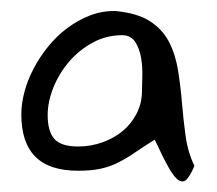

<svg xmlns="http://www.w3.org/2000/svg" viewBox="-20 -587 400 354"><path d="M265.3 -329.6Q243.6 -315.9 227.8 -305.1Q212.1 -294.3 197.2 -287Q182.3 -279.6 165.5 -275.9Q148.6 -272.2 124 -272.2Q70.8 -272.2 45 -298.3Q19.3 -324.3 19.3 -375.9Q19.3 -395.8 25 -417.4Q30.7 -439 41.9 -460.3Q53 -481.6 68.5 -500.8Q83.9 -520 103.4 -534.7Q122.8 -549.4 144.9 -558.1Q166.9 -566.8 191.5 -566.8Q232.7 -563.1 256.1 -548.1Q279.6 -533.1 291.6 -509.7Q303.6 -486.3 308.2 -457.6Q312.8 -429 315.4 -398.5Q317.9 -368 322 -337.5Q326 -307 338.5 -281.2Q331.1 -263.8 324.5 -256.7Q317.9 -249.6 309.9 -254.4Q301.9 -259.1 291.3 -277.5Q280.8 -295.9 265.3 -329.6ZM67.9 -374.8Q67.9 -344.8 80.2 -330.9Q92.5 -316.9 124 -316.9Q147.4 -316.9 168.9 -324.6Q190.3 -332.2 206.4 -345.6Q222.4 -359 232.1 -378Q241.8 -396.9 241.8 -420Q241.8 -429.5 242.4 -446.6Q243 -463.7 240.1 -480.5Q237.3 -497.3 229.3 -509.7Q221.2 -522.1 205.2 -522.1Q175.5 -522.1 150.3 -508.1Q125.1 -494.2 106.8 -472.6Q88.5 -451.1 78.2 -425Q67.9 -399 67.9 -374.8Z"/></svg>

Font: Gloria Hallelujah
Style: Regular
Weight: 400
Designer: Kimberly Geswein
Foundry: Kimberly Geswein
Version: Version 1.004 2010